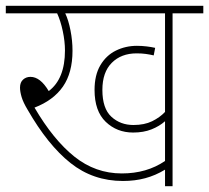

<svg xmlns="http://www.w3.org/2000/svg" viewBox="-20 -642 721 662"><path d="M575 -596V0H549V-57Q516 -37 480.5 -27.5Q445 -18 404 -18Q301 -18 223 -80Q145 -142 75 -264Q60 -289 54.5 -307.5Q49 -326 49 -340Q49 -358 59.5 -367.5Q70 -377 85 -377Q119 -377 148 -328Q204 -370 204 -468Q204 -499 196.5 -534.5Q189 -570 177 -596H0V-622H681V-596ZM440 -211Q478 -211 504.5 -224Q531 -237 549 -256V-596H205Q216 -573 223 -537.5Q230 -502 230 -467Q230 -391 197 -343.5Q164 -296 99 -271Q164 -160 236.5 -102Q309 -44 400 -44Q486 -44 549 -87V-224Q530 -207 502.5 -196Q475 -185 439 -185Q383 -185 344.5 -222Q306 -259 306 -332Q306 -383 326 -417Q346 -451 379.5 -467.5Q413 -484 452 -484Q469 -484 485.5 -482Q502 -480 515 -477L510 -451Q497 -454 483 -456Q469 -458 451 -458Q398 -458 365.5 -425.5Q333 -393 333 -332Q333 -268 364 -239.5Q395 -211 440 -211Z"/></svg>

Font: Noto Sans SemiCondensed Thin
Style: Italic
Weight: 100
Width: 4
Italic angle: -12°
Designer: Monotype Design Team
Foundry: Monotype Imaging Inc.
Version: Version 2.013; ttfautohint (v1.8.4.7-5d5b)